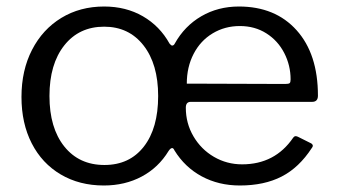

<svg xmlns="http://www.w3.org/2000/svg" viewBox="-20 -560 1037 590"><path d="M46 -262Q46 -344 78.5 -407Q111 -470 168.5 -505Q226 -540 300 -540Q367 -540 419 -510Q471 -480 501 -426Q506 -420 509 -420Q514 -420 517 -426Q547 -480 598.5 -510Q650 -540 714 -540Q826 -540 891.5 -467Q957 -394 957 -266Q957 -247 939 -247H566Q551 -247 551 -229Q551 -181 574.5 -141Q598 -101 637.5 -78Q677 -55 724 -55Q825 -55 881 -137Q884 -141 887 -141.5Q890 -142 895 -140L937 -119Q945 -113 938 -105Q899 -45 845.5 -17.5Q792 10 717 10Q652 10 600 -18Q548 -46 516 -98Q513 -105 509 -105Q504 -105 498 -96Q467 -45 415.5 -17.5Q364 10 299 10Q224 10 166.5 -24Q109 -58 77.5 -119.5Q46 -181 46 -262ZM554 -303 856 -302Q867 -302 870 -304.5Q873 -307 873 -316Q873 -359 853.5 -397Q834 -435 798.5 -457.5Q763 -480 717 -480Q671 -480 633.5 -457.5Q596 -435 575 -394.5Q554 -354 554 -303ZM466 -265Q466 -363 421 -420.5Q376 -478 300 -478Q223 -478 177.5 -420.5Q132 -363 132 -265Q132 -167 177.5 -110Q223 -53 301 -53Q378 -53 422 -109.5Q466 -166 466 -265Z"/></svg>

Font: Libre Franklin
Style: Regular
Weight: 400
Designer: Pablo Impallari, Rodrigo Fuenzalida
Foundry: Impallari Type
Version: Version 1.002; ttfautohint (v1.5)